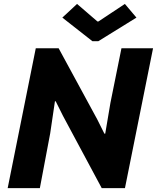

<svg xmlns="http://www.w3.org/2000/svg" viewBox="-20 -968 808 988"><path d="M164.1 -719.7H281.7L480.5 -353.5L517.1 -280.3H521.5L548.3 -439L605 -719.7H767.6L623 0H503.4L304.2 -371.6L266.6 -446.8H262.7L238.3 -281.7L185.1 0H19.5ZM300.8 -877.4 376.5 -947.8 481.4 -857.4H486.3L622.6 -947.8L682.1 -877.4L485.8 -755.9H455.6Z"/></svg>

Font: Reddit Sans Chocolate ExBold
Style: Italic
Weight: 800
Italic angle: -11.25°
Designer: Stephen Hutchings
Version: Version 1.013